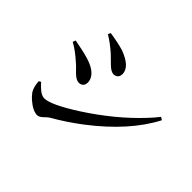

<svg xmlns="http://www.w3.org/2000/svg" viewBox="-142 -1000 1285 1285"><g transform="rotate(45 500.0 -357.5)"><path d="M370.1 -627.9Q317.4 -674.8 263.7 -707L272.5 -725.6Q346.7 -714.8 407.2 -697.3Q521.5 -654.3 522.5 -587.9Q522.5 -555.7 496.1 -545.9Q488.3 -543 481.4 -543Q456.1 -543 421.9 -577.1Q380.9 -618.2 370.1 -627.9ZM266.6 -101.6Q328.1 -101.6 496.1 -209Q701.2 -341.8 845.7 -496.1Q880.9 -533.2 907.2 -567.4L926.8 -554.7Q821.3 -351.6 579.1 -166Q484.4 -93.8 381.8 -35.2Q375 -31.2 348.6 -5.9Q329.1 11.7 311.5 11.7Q271.5 11.7 216.8 -35.2Q195.3 -54.7 182.6 -72.3Q162.1 -103.5 159.2 -157.2L173.8 -165Q215.8 -119.1 237.3 -109.4Q252.9 -101.6 266.6 -101.6ZM248 -419.9Q185.5 -476.6 133.8 -503.9L141.6 -524.4Q219.7 -510.7 276.4 -494.1Q370.1 -466.8 392.6 -412.1Q398.4 -397.5 398.4 -383.8Q398.4 -349.6 370.1 -340.8Q363.3 -338.9 355.5 -338.9Q330.1 -338.9 296.9 -372.1Q261.7 -409.2 248 -419.9Z"/></g></svg>

Font: GenYoMin JP SemiBold
Style: Regular
Weight: 600
Version: Version 1.001;PS 1;hotconv 16.6.51;makeotf.lib2.5.65220 DEVE